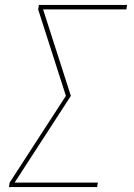

<svg xmlns="http://www.w3.org/2000/svg" viewBox="-20 -755 540 775"><path d="M16 0 19 -18 246 -368 134 -717 137 -735H493L490 -717H154L266 -368L39 -18H375L372 0Z"/></svg>

Font: Iosevka SS04 Thin Oblique
Style: Regular
Weight: 100
Italic angle: -9°
Monospace: yes
Designer: Belleve Invis
Foundry: Belleve Invis
Version: Version 19.0.0; ttfautohint (v1.8.4)